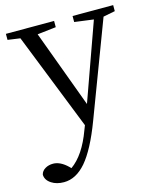

<svg xmlns="http://www.w3.org/2000/svg" viewBox="-119 -584 773 932"><g transform="rotate(-15 267.5 -117.5)"><path d="M86.9 266.6Q49.8 266.6 24.4 250Q-2.9 232.4 -3.9 205.1Q0 186.5 18.6 175.8Q35.2 166 57.6 166Q93.8 166 130.9 202.1L138.7 210Q205.1 163.1 247.1 47.9L255.9 25.4L62.5 -462.9L0 -471.7V-502H242.2V-470.7L148.4 -460L292 -71.3L430.7 -459L335 -471.7V-502H539.1V-471.7L479.5 -460L299.8 15.6Q250 147.5 198.2 208Q147.5 266.6 86.9 266.6Z"/></g></svg>

Font: Bpmf Zihi Only R
Style: R
Weight: 400
Foundry: But Ko
Version: Version 1.320